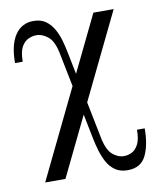

<svg xmlns="http://www.w3.org/2000/svg" viewBox="-82 -534 700 858"><g transform="rotate(-10 267.5 -105.0)"><path d="M500 89H535Q535 165 511.5 212.5Q488 260 428 260Q394 260 371.5 244Q349 228 335.5 203Q322 178 313.5 149Q305 120 300 95L220 -305Q209 -362 183.5 -383.5Q158 -405 129 -405Q113 -405 94.5 -397Q76 -389 63 -366.5Q50 -344 50 -299H15Q15 -382 45 -426Q75 -470 128 -470Q162 -470 184 -454Q206 -438 220 -413Q234 -388 242 -359.5Q250 -331 255 -305L335 95Q346 152 370.5 173.5Q395 195 423 195Q442 195 459.5 186Q477 177 488.5 154Q500 131 500 89ZM399 -460H491L147 250H55Z"/></g></svg>

Font: Brygada 1918
Style: Regular
Weight: 400
Designer: Mateusz Machalski | Borys Kosmynka | Przemek Hoffer
Foundry: NIEPODLEGLA 2018
Version: Version 3.006